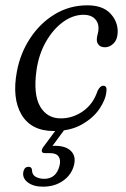

<svg xmlns="http://www.w3.org/2000/svg" viewBox="-20 -483 473 721"><path d="M294 -427.5Q254 -427.5 216.8 -400.5Q179.5 -373.5 152.5 -326.2Q125.5 -279 117 -219Q104.5 -128 130.8 -83Q157 -38 209 -38.5Q253 -38.5 291.5 -65.2Q330 -92 346.5 -142Q356 -161 367.5 -161Q383 -161 379.5 -139Q377 -109.5 353.8 -74.8Q330.5 -40 287.2 -15.5Q244 9 182 9Q97.5 9 61 -52.2Q24.5 -113.5 43.5 -215Q56.5 -284 93.8 -340.2Q131 -396.5 186.2 -429.8Q241.5 -463 308 -463Q365 -463 393.8 -433Q422.5 -403 422 -363Q421.5 -335.5 407 -320.5Q392.5 -305.5 374 -305.5Q359.5 -305.5 351.5 -313.5Q343.5 -321.5 343.5 -334Q343.5 -343.5 346.8 -354.8Q350 -366 350 -377.5Q350 -399.5 335.2 -413.5Q320.5 -427.5 294 -427.5ZM199 -7H230L177 65Q181.5 64.5 186 64.5Q227.5 64.5 247 84.5Q266.5 104.5 257.5 138.5Q248 174 216.5 196Q185 218 141.5 218Q105 218 83.8 201.5Q62.5 185 68 160.5Q72.5 143.5 86.5 143.5Q98.5 143 100 154.5Q100 173 113.8 180.8Q127.5 188.5 146 188.5Q191 188.5 203.5 139.5Q209 118 200.2 105Q191.5 92 168 92H149Q138 92 137 85Q136 78 143 68.5Z"/></svg>

Font: Fraunces 9pt Soft Light
Style: Italic
Weight: 300
Italic angle: -16°
Version: Version 1.000;[0bf87f6ff]